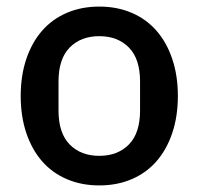

<svg xmlns="http://www.w3.org/2000/svg" viewBox="-20 -552 604 584"><path d="M282 12Q228 12 183.5 -7Q139 -26 108 -61.5Q77 -97 60 -147.5Q43 -198 43 -260Q43 -322 60 -372.5Q77 -423 108 -458.5Q139 -494 183.5 -513Q228 -532 282 -532Q336 -532 380.5 -513Q425 -494 456 -458.5Q487 -423 504 -372.5Q521 -322 521 -260Q521 -198 504 -147.5Q487 -97 456 -61.5Q425 -26 380.5 -7Q336 12 282 12ZM282 -78Q338 -78 372 -112.5Q406 -147 406 -216V-304Q406 -373 372 -407.5Q338 -442 282 -442Q226 -442 192 -407.5Q158 -373 158 -304V-216Q158 -147 192 -112.5Q226 -78 282 -78Z"/></svg>

Font: IBM Plex Arabic Medium
Style: Regular
Weight: 500
Designer: Mike Abbink, Paul van der Laan, Pieter van Rosmalen, Wael Morcos, Khajak Apelian
Foundry: Bold Monday
Version: Version 1.0